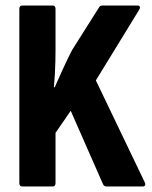

<svg xmlns="http://www.w3.org/2000/svg" viewBox="-20 -675 551 695"><path d="M61 0Q50 0 50 -12V-643Q50 -655 61 -655H170Q181 -655 181 -643V-498Q181 -478 180.5 -453.5Q180 -429 178.5 -404Q177 -379 175 -359H178Q191 -388 206.5 -422.5Q222 -457 241 -494L339 -649Q342 -655 352 -655H478Q484 -655 486 -651Q488 -647 484 -640L327 -384L504 -15Q507 -9 505 -4.5Q503 0 497 0H366Q357 0 353 -8L236 -274L181 -194V-12Q181 0 170 0Z"/></svg>

Font: Sofia Sans Condensed ExtraBold
Style: Regular
Weight: 800
Designer: Botio Nikoltchev, Ani Petrova
Foundry: lettersoup
Version: Version 4.101